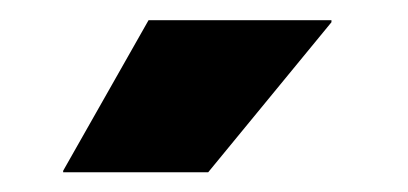

<svg xmlns="http://www.w3.org/2000/svg" viewBox="-20 -708 404 190"><path d="M127 -688H308V-686L186 -537.5H42.5V-539Z"/></svg>

Font: Anek Odia ExtraBold
Style: Regular
Weight: 800
Designer: Yesha Goshar & Mahesh Sahu (Odia), Yesha Goshar (Latin)
Foundry: Ek Type
Version: Version 1.003